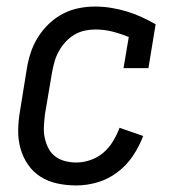

<svg xmlns="http://www.w3.org/2000/svg" viewBox="-20 -558 540 586"><path d="M213 8Q183 8 155 2Q127 -4 104 -18.5Q81 -33 65.5 -55.5Q50 -78 42.5 -105Q35 -132 35.5 -161Q36 -190 41 -219L62 -349Q66 -374 74 -398Q82 -422 96 -444.5Q110 -467 129.5 -485.5Q149 -504 172 -516Q195 -528 220 -533Q245 -538 270 -538Q295 -538 319.5 -534Q344 -530 367 -523Q390 -516 412 -506Q434 -496 455 -484L433 -350H357L373 -445Q349 -455 323.5 -461.5Q298 -468 271 -468Q255 -468 238.5 -464.5Q222 -461 207 -452Q192 -443 180 -430Q168 -417 159.5 -401.5Q151 -386 146.5 -370Q142 -354 139 -338L117 -208Q115 -190 114 -172Q113 -154 116.5 -137.5Q120 -121 127.5 -106Q135 -91 148 -81Q161 -71 178 -66.5Q195 -62 213 -62Q234 -62 256 -69.5Q278 -77 295.5 -92Q313 -107 325 -127Q337 -147 345 -168L417 -143Q405 -111 385.5 -82Q366 -53 338 -32Q310 -11 277.5 -1.5Q245 8 213 8Z"/></svg>

Font: Iosevka Slab
Style: Italic
Weight: 400
Italic angle: -9°
Monospace: yes
Designer: Belleve Invis
Foundry: Belleve Invis
Version: Version 11.1.0; ttfautohint (v1.8.3)